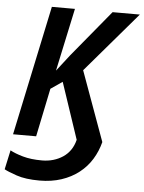

<svg xmlns="http://www.w3.org/2000/svg" viewBox="-63 -763 788 1052"><g transform="rotate(5 331.0 -237.0)"><path d="M194 240Q117 240 67.5 223Q18 206 -1 195L22 89Q49 104 93 116.5Q137 129 198 129Q231 129 260 120.5Q289 112 313 96Q337 80 353.5 56Q370 32 378 0L274 -310L210 -266L155 0H28L179 -714H306L232 -368L301 -457L513 -714H663L380 -383L519 0Q506 51 479 95Q452 139 410.5 171.5Q369 204 314.5 222Q260 240 194 240Z"/></g></svg>

Font: Noto Sans Display SemiBold
Style: Italic
Weight: 600
Italic angle: -12°
Designer: Monotype Design Team
Foundry: Monotype Imaging Inc.
Version: Version 2.003